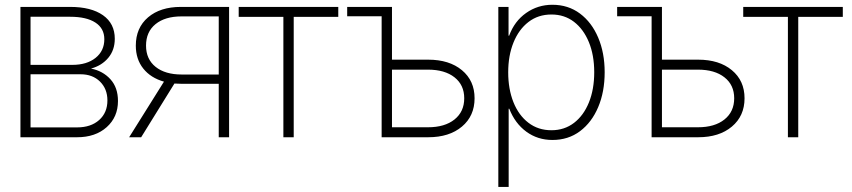

<svg xmlns="http://www.w3.org/2000/svg" viewBox="-20 -564 3502 789"><path d="M64 0V-535.6H268.6Q354.5 -535.6 403.1 -501.5Q451.7 -467.3 451.7 -404.8Q451.7 -358.4 425 -326.4Q398.4 -294.4 354 -282.2Q402.8 -272.5 433.8 -238.3Q464.8 -204.1 464.8 -148.9Q464.8 -83 418.5 -41.5Q372.1 0 296.9 0ZM105.5 -40.5H296.9Q353.5 -40.5 387.5 -70.8Q421.4 -101.1 421.4 -151.4Q421.4 -198.7 390.9 -228.8Q360.4 -258.8 311 -258.8H105.5ZM105.5 -297.4H276.9Q336.9 -297.4 372.8 -326.2Q408.7 -355 408.7 -402.8Q408.7 -447.3 372.1 -471.2Q335.4 -495.1 268.6 -495.1H105.5Z M921.4 0H878.9V-219.7H724.1Q710 -219.7 696.8 -220.7L560.1 0H510.7L653.8 -228.5Q599.6 -243.7 568.8 -282.2Q538.1 -320.8 538.1 -376.5Q538.1 -449.7 588.4 -492.7Q638.7 -535.6 723.1 -535.6H921.4ZM878.9 -257.8V-496.6H725.6Q658.2 -496.6 619.1 -464.8Q580.1 -433.1 580.1 -376.5Q580.1 -320.8 619.4 -289.3Q658.7 -257.8 726.6 -257.8Z M1144.5 0V-494.6H960.9V-535.6H1370.1V-494.6H1187V0Z M1406.7 -497.1V-535.6H1590.8V-318.8H1739.7Q1826.2 -318.8 1878.2 -275.6Q1930.2 -232.4 1930.2 -160.2Q1930.2 -87.4 1878.2 -43.7Q1826.2 0 1739.7 0H1548.3V-497.1ZM1590.8 -277.8V-41H1738.8Q1807.6 -41 1847.7 -73Q1887.7 -105 1887.7 -160.2Q1887.7 -214.8 1847.7 -246.3Q1807.6 -277.8 1738.8 -277.8Z M2027.8 204.1V-535.6H2069.8V-417.5H2072.3Q2094.2 -477.1 2142.1 -510.7Q2189.9 -544.4 2250 -544.4Q2314.9 -544.4 2363.3 -508.3Q2411.6 -472.2 2438.2 -409.4Q2464.8 -346.7 2464.8 -267.1Q2464.8 -186.5 2438.2 -123.8Q2411.6 -61 2363.5 -24.9Q2315.4 11.2 2250 11.2Q2189.5 11.2 2142.8 -22.9Q2096.2 -57.1 2072.8 -117.2H2070.3V204.1ZM2246.1 -28.8Q2299.3 -28.8 2338.9 -59.1Q2378.4 -89.4 2400.1 -143.1Q2421.9 -196.8 2421.9 -267.1Q2421.9 -337.4 2399.9 -390.9Q2377.9 -444.3 2338.6 -474.4Q2299.3 -504.4 2246.1 -504.4Q2191.4 -504.4 2151.6 -473.6Q2111.8 -442.9 2090.1 -389.2Q2068.4 -335.4 2068.4 -267.1Q2068.4 -198.2 2089.8 -144.3Q2111.3 -90.3 2151.4 -59.6Q2191.4 -28.8 2246.1 -28.8Z M2516.1 -497.1V-535.6H2700.2V-318.8H2849.1Q2935.5 -318.8 2987.5 -275.6Q3039.6 -232.4 3039.6 -160.2Q3039.6 -87.4 2987.5 -43.7Q2935.5 0 2849.1 0H2657.7V-497.1ZM2700.2 -277.8V-41H2848.1Q2917 -41 2957 -73Q2997.1 -105 2997.1 -160.2Q2997.1 -214.8 2957 -246.3Q2917 -277.8 2848.1 -277.8Z M3217.8 0V-494.6H3034.2V-535.6H3443.4V-494.6H3260.3V0Z"/></svg>

Font: Inter Display Extra Light
Style: Regular
Weight: 200
Designer: Rasmus Andersson
Foundry: rsms
Version: Version 4.000;git-4fc901f